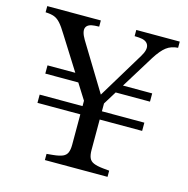

<svg xmlns="http://www.w3.org/2000/svg" viewBox="-104 -800 883 900"><g transform="rotate(15 338.0 -350.0)"><path d="M89 -250V-290H597V-250ZM89 -392V-432H287V-392ZM409 -392 419 -432H597V-392ZM192 0V-30L223 -33Q253 -36 269 -43Q285 -50 291 -64.5Q297 -79 297 -102V-316L123 -592Q103 -625 88.5 -641Q74 -657 58 -663Q42 -669 16 -670V-700H276V-670L255 -669Q221 -667 213 -648Q205 -629 227 -592L385 -333H347L502 -589Q524 -625 514.5 -646Q505 -667 469 -669L448 -670V-700H659V-670Q626 -668 603 -650.5Q580 -633 554 -592L391 -328V-102Q391 -79 397 -64.5Q403 -50 419.5 -43Q436 -36 465 -33L496 -30V0Z"/></g></svg>

Font: Hedvig Letters Serif 24pt 24pt
Style: Regular
Weight: 400
Version: Version 1.000